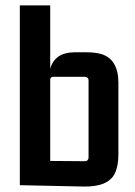

<svg xmlns="http://www.w3.org/2000/svg" viewBox="-20 -679 496 704"><path d="M282.2 4.9Q377 7.8 401.4 -43.9Q414.1 -70.3 414.1 -113.3V-375Q414.1 -460.9 352.5 -480.5Q329.1 -487.3 295.9 -487.3H252Q180.7 -486.3 164.1 -426.8V-659.2H52.7V0ZM164.1 -385.7Q164.1 -397.5 175.8 -397.5H293Q303.7 -395.5 304.7 -385.7V-99.6Q302.7 -88.9 293 -87.9L164.1 -88.9Z"/></svg>

Font: Gemunu Libre
Style: Bold
Weight: 700
Designer: Pushpananda Ekanayake, Sol Matas, Kosala Senevirathne
Foundry: Mooniak
Version: Version 1.001